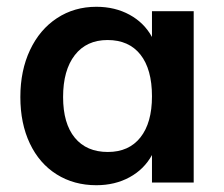

<svg xmlns="http://www.w3.org/2000/svg" viewBox="-20 -538 659 566"><path d="M551 -505V0H428V-81Q405 -39 362 -15.5Q319 8 264 8Q198 8 147 -24Q96 -56 68 -115Q40 -174 40 -252Q40 -330 68.5 -390.5Q97 -451 148 -484.5Q199 -518 264 -518Q319 -518 362 -494.5Q405 -471 428 -429V-505ZM428 -254Q428 -334 394 -377Q360 -420 297 -420Q235 -420 200.5 -375.5Q166 -331 166 -252Q166 -174 200.5 -132Q235 -90 298 -90Q360 -90 394 -133Q428 -176 428 -254Z"/></svg>

Font: Muli
Style: Bold
Weight: 700
Designer: Vernon Adams
Foundry: Vernon Adams
Version: Version 2.001